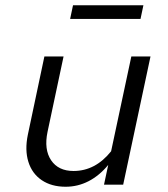

<svg xmlns="http://www.w3.org/2000/svg" viewBox="-20 -703 640 731"><path d="M230 8Q176 8 139 -17Q102 -42 88 -87Q74 -132 86 -190L149 -488H222L161 -201Q147 -134 174.5 -93Q202 -52 260 -52Q343 -52 403 -127L480 -488H553L449 0H376L392 -75Q358 -34 317 -13Q276 8 230 8ZM247 -631 258 -683H526L515 -631Z"/></svg>

Font: Red Hat Mono
Style: Italic
Weight: 400
Italic angle: -12°
Monospace: yes
Designer: Pentagram, MCKL
Foundry: MCKL
Version: Version 1.030